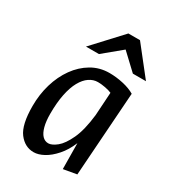

<svg xmlns="http://www.w3.org/2000/svg" viewBox="-165 -749 770 853"><g transform="rotate(30 220.0 -322.0)"><path d="M139.9 11.8Q94.7 11.8 64.2 -28.1Q33.7 -68 33.7 -164Q33.7 -223.4 49.5 -276.9Q65.4 -330.4 95.1 -371.9Q124.8 -413.4 166 -437.6Q207.1 -461.8 257 -461.8Q291.9 -461.8 327.7 -453.8Q363.5 -445.8 388.1 -431L358.1 0L290.3 11.8L288.9 -120.5Q271.1 -77.5 244.9 -47.8Q218.7 -18 191.2 -3.1Q163.7 11.8 139.9 11.8ZM176.7 -54.9Q194.6 -54.9 219.2 -74.5Q243.7 -94.2 265.6 -141.2Q287.5 -188.2 296.7 -268.8L304.2 -387.5Q291.8 -393.2 271 -397.2Q250.3 -401.1 232.7 -401.1Q209.5 -401.1 188.8 -387.1Q168.1 -373.1 152.4 -345Q136.7 -316.9 127.8 -273.7Q119 -230.5 119 -173Q119 -135.3 126.1 -108.7Q133.2 -82.1 146 -68.5Q158.9 -54.9 176.7 -54.9ZM107.3 -511.1 241.4 -655.7H301L415.1 -511.1H347.9L266.5 -587.7L173.8 -511.1Z"/></g></svg>

Font: Ancizar Sans Thin
Style: Italic
Weight: 100
Italic angle: -4°
Designer: Cesar Puertas, Viviana Monsalve, Julian Moncada, Julian Prieto, Jose Castro, Mariel Hernandez, Felipe Aragon, Sara Alarc
Version: Version 8.100